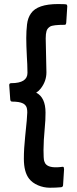

<svg xmlns="http://www.w3.org/2000/svg" viewBox="-20 -820 373 935"><path d="M34.7 -415Q113.8 -415 113.8 -465.3Q113.8 -488.8 112.8 -507.3Q111.8 -525.9 110.8 -544.4Q107.9 -600.1 107.9 -634.5Q107.9 -668.9 111.6 -700.9Q115.2 -732.9 130.9 -754.9Q162.1 -800.3 263.2 -800.3Q302.7 -800.3 304.9 -797.6Q307.1 -794.9 307.6 -789.6L302.7 -710.9Q301.8 -699.2 295.9 -699.2Q237.8 -699.2 224.1 -690.7Q210.4 -682.1 206.5 -668.7Q202.6 -655.3 202.6 -632.8L206.1 -467.8Q206.1 -424.3 178.2 -388.7Q168.9 -376.5 156.2 -368.7Q201.7 -345.7 201.7 -271.5Q201.7 -233.4 198.2 -200.2Q191.9 -131.8 191.9 -89.6Q191.9 -47.4 195.1 -36.1Q198.2 -24.9 205.6 -18.1Q225.6 0.5 285.2 -7.8Q289.6 -7.8 290.5 -5.1Q291.5 -2.4 292 3.9L287.1 82.5Q286.1 90.8 277.3 91.8Q252.9 94.2 222.9 94.2Q192.9 94.2 165 82.3Q137.2 70.3 122.1 50.8Q96.2 18.1 96.2 -46.9Q96.2 -95.7 102.5 -154.8Q112.8 -251 112.8 -272Q112.8 -293 107.2 -302.2Q101.6 -311.5 91.8 -316.4Q74.7 -325.2 39.1 -325.2Q30.3 -325.2 29.8 -336.9L24.9 -405.8Q24.9 -415 34.7 -415Z"/></svg>

Font: Wellfleet
Style: Regular
Weight: 400
Designer: Riccardo De Franceschi
Foundry: Riccardo De Franceschi
Version: Version 1.002